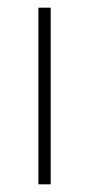

<svg xmlns="http://www.w3.org/2000/svg" viewBox="-20 -480 232 500"><path d="M80 0V-460H112V0Z"/></svg>

Font: Outfit Thin Thin
Style: Regular
Weight: 250
Version: Version 1.100;gftools[0.9.27]